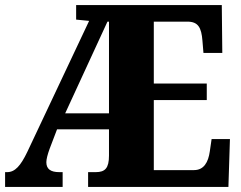

<svg xmlns="http://www.w3.org/2000/svg" viewBox="-20 -734 945 754"><path d="M0 0H226V-58H213C179 -58 162 -70 162 -97C162 -109 167 -128 175 -150L204 -226H408V-123C408 -74 393 -58 356 -58H326V0H877L883 -188H811L804 -140C798 -96 780 -66 742 -66H584V-341H792V-406H584V-649H716C758 -649 771 -626 775 -574L779 -526H853L851 -714H279V-657L330 -652L87 -137C61 -83 39 -58 8 -58H0ZM236 -289 402 -649H408V-289Z"/></svg>

Font: Noto Serif Khmer Condensed Black
Style: Regular
Weight: 900
Width: 3
Designer: Danh Hong and the Monotype Design Team
Foundry: Monotype Imaging Inc.
Version: Version 2.004